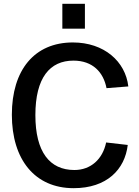

<svg xmlns="http://www.w3.org/2000/svg" viewBox="-20 -974 728 1004"><path d="M361 -752C160 -752 42 -608 42 -374C42 -140 162 10 365 10C539 10 633 -88 648 -216L535 -229C517 -142 455 -85 369 -85C240 -85 165 -179 165 -372C165 -568 241 -657 364 -657C465 -657 521 -596 537 -513L651 -522C636 -653 524 -752 361 -752ZM306 -954V-824H424V-954Z"/></svg>

Font: Cheyenne Sans Medium
Style: Regular
Weight: 500
Designer: The Public Sans project authors (U.S. Web Design System), Libre Franklin designed by Pablo Impallari and Rodrigo Fuenzal
Foundry: The Cheyenne Sans Project Authors
Version: Version 2.007